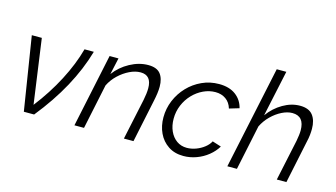

<svg xmlns="http://www.w3.org/2000/svg" viewBox="-84 -1018 2303 1316"><g transform="rotate(15 1067.5 -360.0)"><path d="M58 -521H129L193 -63Q279 -174 340.5 -292Q402 -410 432 -521H498Q423 -259 214 0H141Z M610 -521H673L647 -403Q689 -460 753.5 -495Q818 -530 883 -530Q944 -530 970 -497Q996 -464 996 -406Q996 -384 992.5 -358.5Q989 -333 983 -305L919 0H851L913 -291Q923 -340 923 -376Q923 -468 845 -468Q808 -468 767.5 -448.5Q727 -429 691.5 -395.5Q656 -362 635 -319L568 0H500Z M1275 10Q1212 10 1167 -20Q1122 -50 1098.5 -100Q1075 -150 1075 -211Q1075 -274 1099 -331.5Q1123 -389 1165.5 -433.5Q1208 -478 1264.5 -504Q1321 -530 1386 -530Q1458 -530 1503.5 -496.5Q1549 -463 1563 -406L1493 -385Q1481 -426 1450 -448Q1419 -470 1376 -470Q1332 -470 1290.5 -450.5Q1249 -431 1216 -396.5Q1183 -362 1164 -316.5Q1145 -271 1145 -220Q1145 -171 1162.5 -132.5Q1180 -94 1211 -72Q1242 -50 1283 -50Q1315 -50 1347.5 -62Q1380 -74 1406 -94.5Q1432 -115 1444 -139L1507 -119Q1485 -82 1448.5 -52.5Q1412 -23 1367 -6.5Q1322 10 1275 10Z M1740 -730H1808L1738 -403Q1780 -461 1839.5 -495.5Q1899 -530 1960 -530Q2023 -530 2051 -494Q2079 -458 2079 -397Q2079 -377 2076.5 -353.5Q2074 -330 2068 -305L2004 0H1936L1998 -291Q2002 -313 2004.5 -332Q2007 -351 2007 -367Q2007 -468 1922 -468Q1887 -468 1848 -448.5Q1809 -429 1775 -395.5Q1741 -362 1720 -319L1653 0H1585Z"/></g></svg>

Font: Raleway
Style: Italic
Weight: 400
Italic angle: -12°
Designer: Matt McInerney, Pablo Impallari, Rodrigo Fuenzalida
Foundry: Matt McInerney, Pablo Impallari, Rodrigo Fuenzalida
Version: Version 4.026